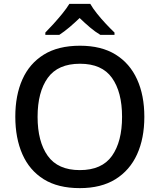

<svg xmlns="http://www.w3.org/2000/svg" viewBox="-20 -961 824 991"><path d="M725 -358Q725 -247 687.5 -164.5Q650 -82 576 -36Q502 10 392 10Q279 10 205.5 -36Q132 -82 95.5 -165Q59 -248 59 -359Q59 -469 95.5 -551Q132 -633 206 -679Q280 -725 393 -725Q503 -725 576.5 -679.5Q650 -634 687.5 -551.5Q725 -469 725 -358ZM174 -358Q174 -230 226.5 -156.5Q279 -83 392 -83Q506 -83 558 -156.5Q610 -230 610 -358Q610 -486 558 -559Q506 -632 393 -632Q279 -632 226.5 -559Q174 -486 174 -358ZM446 -941Q459 -918 481 -890.5Q503 -863 527.5 -837Q552 -811 571 -793V-781H498Q471 -797 444.5 -819.5Q418 -842 391 -868Q364 -842 338 -820Q312 -798 286 -781H214V-793Q233 -812 256.5 -838Q280 -864 302 -891Q324 -918 338 -941Z"/></svg>

Font: Noto Sans Thai Looped Medium
Style: Regular
Weight: 500
Designer: Sasikarn Vongin, Ben Mitchell
Foundry: The Fontpad Ltd
Version: Version 1.001; ttfautohint (v1.8.4.7-5d5b)